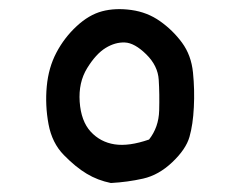

<svg xmlns="http://www.w3.org/2000/svg" viewBox="-20 -405 540 427"><path d="M226.6 2Q197.3 -3.9 172.9 -18.6Q148.4 -33.2 122.1 -60.1Q95.7 -86.9 87.9 -128.9Q80.1 -170.9 84 -212.9Q87.9 -254.9 105.5 -288.1Q123 -321.3 150.4 -346.7Q177.7 -372.1 207 -379.9Q236.3 -387.7 272 -382.8Q307.6 -377.9 335.9 -357.9Q364.3 -337.9 384.8 -310.1Q405.3 -282.2 409.2 -243.7Q413.1 -205.1 411.1 -166.5Q409.2 -127.9 401.4 -100.6Q393.6 -73.2 363.3 -44.4Q333 -15.6 298.3 -7.8Q263.7 0 226.6 2ZM311.5 -94.7Q333 -122.1 334 -159.2Q335 -196.3 333 -227.5Q331.1 -258.8 305.2 -284.2Q279.3 -309.6 257.8 -310.5Q236.3 -311.5 214.8 -298.3Q193.4 -285.2 173.8 -253.4Q154.3 -221.7 157.2 -178.7Q160.2 -135.7 181.6 -112.3Q203.1 -88.9 234.9 -84Q266.6 -79.1 311.5 -94.7Z"/></svg>

Font: JasonHandwriting2
Style: Regular
Weight: 400
Version: Version 1.05.10